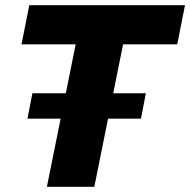

<svg xmlns="http://www.w3.org/2000/svg" viewBox="-20 -721 734 741"><path d="M664 -550H455L417 -361H543L524 -263H397L344 0H161L214 -263H86L105 -361H234L272 -550H63L93 -701H694Z"/></svg>

Font: Gontserrat
Style: Bold Italic
Weight: 700
Italic angle: -11.3°
Designer: Julieta Ulanovsky
Foundry: Julieta Ulanovsky
Version: Version 6.001